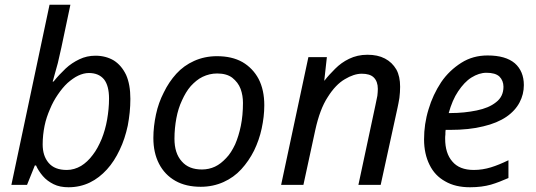

<svg xmlns="http://www.w3.org/2000/svg" viewBox="-20 -780 2260 810"><path d="M269 10C245 10 224 6 206 -3C188 -12 173 -23 161 -37C149 -51 139 -66 132 -82H127L94 0H28L189 -760H277L239 -580C234 -557 229 -535 224 -514C218 -492 213 -474 209 -460C205 -445 203 -437 202 -436H206C222 -456 239 -474 257 -491C274 -507 294 -520 315 -530C336 -540 358 -545 383 -545C412 -545 438 -538 460 -525C482 -511 499 -491 512 -464C524 -437 530 -403 530 -363C530 -324 526 -287 519 -250C511 -213 500 -179 485 -148C470 -116 452 -88 431 -65C410 -42 386 -23 359 -10C332 3 302 10 269 10ZM262 -63C283 -63 303 -69 322 -80C340 -91 356 -106 371 -126C386 -145 398 -168 409 -194C419 -219 427 -247 432 -276C437 -305 440 -334 440 -364C440 -400 433 -427 419 -445C404 -463 383 -472 355 -472C340 -472 325 -468 310 -461C295 -454 280 -443 265 -430C250 -416 237 -400 224 -381C211 -362 200 -342 191 -320C181 -297 173 -274 168 -249C163 -224 160 -198 160 -171C160 -139 168 -113 185 -93C202 -73 227 -63 262 -63Z M827 8C786 8 750 0 720 -17C690 -34 667 -58 651 -89C635 -120 627 -156 627 -198C627 -231 631 -264 638 -297C645 -330 656 -361 671 -390C685 -419 703 -446 724 -469C745 -492 770 -510 799 -523C828 -536 860 -543 895 -543C937 -543 973 -535 1003 -518C1032 -501 1055 -477 1071 -447C1087 -416 1095 -379 1095 -336C1095 -303 1091 -271 1084 -238C1077 -205 1066 -174 1052 -145C1037 -115 1019 -89 998 -66C977 -43 952 -25 923 -12C894 1 862 8 827 8ZM832 -65C851 -65 870 -69 887 -77C904 -85 919 -97 934 -113C949 -128 961 -148 972 -171C982 -194 990 -220 996 -249C1002 -278 1005 -311 1005 -346C1005 -366 1002 -386 995 -405C988 -424 976 -439 960 -452C944 -464 923 -470 896 -470C874 -470 854 -465 835 -456C816 -447 800 -433 785 -417C770 -400 758 -379 748 -357C737 -334 729 -308 724 -281C719 -254 716 -225 716 -195C716 -154 726 -122 747 -99C767 -76 795 -65 832 -65Z M1260 0H1166L1281 -539H1359L1348 -440H1349C1362 -457 1377 -473 1394 -490C1411 -507 1430 -521 1453 -532C1476 -543 1501 -549 1530 -549C1559 -549 1583 -544 1604 -533C1625 -522 1640 -507 1652 -487C1663 -467 1668 -443 1668 -414C1668 -399 1667 -383 1665 -367C1662 -351 1660 -337 1657 -325L1586 0H1492L1564 -337C1567 -352 1570 -365 1572 -376C1573 -386 1574 -396 1574 -405C1574 -426 1568 -442 1557 -453C1546 -464 1529 -469 1506 -469C1484 -469 1460 -461 1435 -446C1409 -431 1385 -406 1363 -371C1340 -336 1323 -290 1310 -231L1260 0Z M1963 10C1922 10 1887 2 1858 -15C1829 -31 1807 -54 1792 -85C1777 -115 1769 -151 1769 -192C1769 -235 1775 -277 1788 -319C1800 -360 1818 -398 1841 -433C1864 -467 1893 -494 1926 -515C1959 -536 1996 -546 2037 -546C2088 -546 2126 -535 2152 -513C2177 -491 2190 -460 2190 -421C2190 -395 2184 -371 2172 -348C2160 -325 2141 -304 2116 -287C2091 -270 2058 -256 2019 -247C1980 -237 1932 -232 1877 -232H1860C1859 -226 1859 -220 1859 -213C1858 -206 1858 -200 1858 -195C1858 -154 1868 -122 1888 -99C1908 -75 1938 -63 1979 -63C2004 -63 2028 -67 2051 -74C2074 -81 2098 -91 2125 -104V-29C2100 -18 2075 -8 2051 -1C2026 6 1997 10 1963 10ZM1873 -303H1880C1920 -303 1957 -307 1991 -314C2025 -321 2052 -332 2073 -349C2094 -365 2104 -387 2104 -414C2104 -431 2098 -446 2087 -457C2075 -468 2057 -473 2032 -473C2011 -473 1990 -466 1969 -453C1948 -440 1930 -420 1913 -395C1896 -370 1883 -339 1873 -303Z"/></svg>

Font: NameLogos Sans
Style: Italic
Weight: 500
Version: Version 0.1